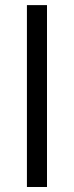

<svg xmlns="http://www.w3.org/2000/svg" viewBox="-20 -746 295 766"><path d="M167.5 -725.6V0H87.4V-725.6Z"/></svg>

Font: Inter Cardless Tabular
Style: Regular
Weight: 400
Designer: Rasmus Andersson
Foundry: rsms
Version: Version 4.000;git-4fc901f